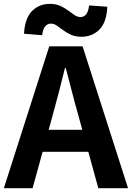

<svg xmlns="http://www.w3.org/2000/svg" viewBox="-24 -983 689 1003"><path d="M-3.8 0 233.3 -740.8H407.5L644.9 0H489.5L383.7 -385.9Q366.9 -444.1 351.2 -506.3Q335.5 -568.5 319.4 -627.9H315.4Q300.9 -567.7 284.7 -505.9Q268.5 -444.1 252.5 -385.9L146.3 0ZM143.3 -190.1V-304.8H495.4V-190.1ZM401.1 -790.9Q370.6 -790.9 347.4 -801.3Q324.1 -811.6 306.2 -825.2Q288.3 -838.8 273 -849.2Q257.8 -859.6 241.6 -859.6Q224.4 -859.6 212.3 -845.8Q200.3 -832.1 196.3 -799.1L101.4 -806.8Q105.8 -886.6 142.8 -924.7Q179.8 -962.8 236.9 -962.8Q267.3 -962.8 290.6 -952.4Q313.9 -942 331.8 -928.3Q349.7 -914.6 365.3 -904.2Q381 -893.9 396.4 -893.9Q414.4 -893.9 425.8 -907.7Q437.2 -921.6 441.5 -954.6L536.5 -947.9Q533.2 -867.1 495.7 -829Q458.1 -790.9 401.1 -790.9Z"/></svg>

Font: Shanggu Sans SC VF
Style: Regular
Weight: 250
Designer: GuiWonder
Version: Version 1.021